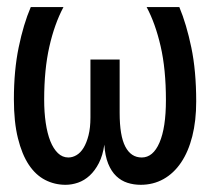

<svg xmlns="http://www.w3.org/2000/svg" viewBox="-20 -510 590 539"><path d="M315.9 -192.9Q315.9 -128.9 331.8 -98.4Q347.7 -67.9 377.9 -67.9Q409.7 -67.9 427.7 -109.6Q445.8 -151.4 445.8 -229Q445.8 -315.9 430.9 -380.4Q416 -444.8 391.6 -490.2H483.4Q503.4 -442.4 517.1 -376.7Q530.8 -311 530.8 -225.1Q530.8 -170.9 519.8 -127.4Q508.8 -84 488.3 -53.7Q467.8 -23.4 439 -7.3Q410.2 8.8 375 8.8Q355.5 8.8 337.9 3.2Q320.3 -2.4 306.4 -15.6Q292.5 -28.8 283.7 -50.5Q274.9 -72.3 272.9 -104Q268.6 -73.7 257.6 -52.2Q246.6 -30.8 231.7 -17.1Q216.8 -3.4 199.2 2.7Q181.6 8.8 164.1 8.8Q133.3 8.8 106.7 -4.9Q80.1 -18.6 60.8 -47.6Q41.5 -76.7 30.3 -122.1Q19 -167.5 19 -231Q19 -312.5 32.5 -377.4Q45.9 -442.4 66.4 -490.2H158.2Q132.8 -442.4 118.4 -378.4Q104 -314.5 104 -230Q104 -194.8 108.4 -165Q112.8 -135.3 121.3 -113.8Q129.9 -92.3 142.6 -80.1Q155.3 -67.9 171.9 -67.9Q183.6 -67.9 194.8 -74.5Q206.1 -81.1 214.6 -95Q223.1 -108.9 228.5 -130.1Q233.9 -151.4 233.9 -180.2V-342.8H315.9Z"/></svg>

Font: Code New Roman
Style: Regular
Weight: 400
Monospace: yes
Designer: Sam Radian
Foundry: Code New Roman
Version: Version 2.00 November 29, 2014